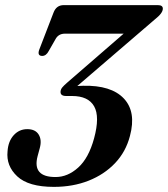

<svg xmlns="http://www.w3.org/2000/svg" viewBox="-20 -720 656 750"><path d="M487.5 -188.5Q471.5 -127 429.5 -82.8Q387.5 -38.5 326.2 -14.2Q265 10 190.5 10Q91.5 10 47.5 -31Q3.5 -72 9.5 -129Q12 -168 33.5 -191.8Q55 -215.5 86.5 -215.5Q118 -215.5 131 -194.5Q144 -173.5 135.5 -142L127 -110.5Q105 -28 197.5 -28.5Q244.5 -28.5 285.5 -65.5Q326.5 -102.5 347.5 -179.5Q370.5 -264 347.8 -304.5Q325 -345 261.5 -345H238.5Q215.5 -345 216.5 -362Q217 -371 223.5 -378.8Q230 -386.5 241 -396L463 -588.5H233.5Q208 -588.5 196.5 -566.5L170.5 -521Q160.5 -501.5 144.5 -501.5Q124.5 -502 133.5 -526.5L189 -670.5Q200 -700 229 -700H596.5Q617 -700 616 -685Q615.5 -676.5 608.2 -666.8Q601 -657 583.5 -643L282 -384Q294 -384.5 304.5 -385Q414.5 -387.5 463.8 -335.2Q513 -283 487.5 -188.5Z"/></svg>

Font: Fraunces 144pt S050 SemiBold
Style: Italic
Weight: 600
Italic angle: -16°
Version: Version 1.000; ttfautohint (v1.8.3)